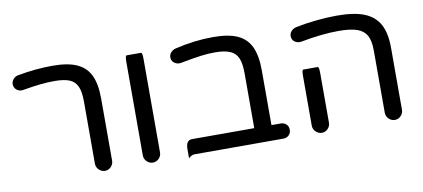

<svg xmlns="http://www.w3.org/2000/svg" viewBox="-59 -782 2201 999"><g transform="rotate(-10 1041.0 -283.0)"><path d="M382.8 -41V-368.2Q382.8 -422.9 370.1 -449.2Q358.4 -476.6 330.1 -488.8Q301.8 -501 249 -501Q212.9 -501 175.8 -497.1Q138.7 -493.2 81.1 -483.4Q61.5 -480.5 47.4 -492.2Q33.2 -503.9 33.2 -522.5Q33.2 -537.1 43.5 -548.8Q53.7 -560.5 69.3 -563.5Q165 -581.1 252.9 -581.1Q335 -581.1 381.8 -559.6Q429.7 -538.1 451.7 -492.2Q473.6 -446.3 473.6 -368.2V-41Q473.6 -22.5 460.4 -8.8Q447.3 4.9 428.7 4.9Q410.2 4.9 396.5 -8.8Q382.8 -22.5 382.8 -41Z M635.7 -40V-535.2Q635.7 -567.4 643.6 -567.4H718.8Q726.6 -567.4 726.6 -535.2V-40Q726.6 -21.5 713.4 -7.8Q700.2 5.9 681.6 5.9Q663.1 5.9 649.4 -7.8Q635.7 -21.5 635.7 -40Z M1412.1 -39.1Q1412.1 -21.5 1400.4 -10.3Q1388.7 1 1371.1 1H902.3Q885.7 1 870.1 16.6Q870.1 1 870.1 -31.2Q870.1 -79.1 902.3 -79.1H1231.4V-368.2Q1231.4 -421.9 1218.8 -450.2Q1207 -477.5 1178.2 -490.2Q1149.4 -502.9 1097.7 -502.9Q1061.5 -502.9 1023.9 -498Q986.3 -493.2 914.1 -479.5Q895.5 -476.6 880.4 -487.3Q865.2 -498 865.2 -517.6Q865.2 -532.2 875.5 -543.5Q885.7 -554.7 901.4 -558.6Q1004.9 -583 1101.6 -583Q1183.6 -583 1230.5 -561.5Q1278.3 -540 1300.3 -493.2Q1322.3 -446.3 1322.3 -368.2V-79.1H1371.1Q1388.7 -79.1 1400.4 -67.9Q1412.1 -56.6 1412.1 -39.1Z M1914.1 -40V-368.2Q1914.1 -420.9 1898.4 -449.2Q1882.8 -476.6 1848.1 -488.8Q1813.5 -501 1751 -501Q1663.1 -501 1549.8 -479.5Q1531.2 -476.6 1516.1 -487.3Q1501 -498 1501 -517.6Q1501 -532.2 1511.2 -543.5Q1521.5 -554.7 1537.1 -558.6Q1588.9 -569.3 1647.5 -575.2Q1706.1 -581.1 1754.9 -581.1Q1847.7 -581.1 1900.4 -559.6Q1954.1 -538.1 1979.5 -491.7Q2004.9 -445.3 2004.9 -368.2V-40Q2004.9 -21.5 1991.7 -7.8Q1978.5 5.9 1960 5.9Q1941.4 5.9 1927.7 -7.8Q1914.1 -21.5 1914.1 -40ZM1528.3 -40V-302.7Q1528.3 -335 1536.1 -335H1611.3Q1619.1 -335 1619.1 -302.7V-40Q1619.1 -21.5 1606 -7.8Q1592.8 5.9 1574.2 5.9Q1555.7 5.9 1542 -7.8Q1528.3 -21.5 1528.3 -40Z"/></g></svg>

Font: YuPearl-Regular
Style: Regular
Weight: 400
Designer: Max Yao
Foundry: Max-Everyday
Version: Version 1.011; ttfautohint (v1.8.3)